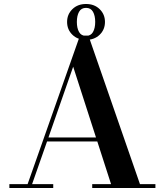

<svg xmlns="http://www.w3.org/2000/svg" viewBox="-20 -943 826 963"><path d="M316.5 -833Q316.5 -871 343 -897Q369.5 -923 411.5 -923Q453.5 -923 480 -897Q506.5 -871 506.5 -833Q506.5 -794.5 480 -768.8Q453.5 -743 411.5 -743Q369.5 -743 343 -768.8Q316.5 -794.5 316.5 -833ZM365.5 -833Q365.5 -802 376.5 -782.5Q387.5 -763 411.5 -763Q435.5 -763 446.5 -782.5Q457.5 -802 457.5 -833Q457.5 -864 446.5 -883.8Q435.5 -903.5 411.5 -903.5Q387.5 -903.5 376.5 -883.8Q365.5 -864 365.5 -833ZM27 -19.5H118.5L381 -764.5H423.5L682 -19.5H759.5V0H442.5V-19.5H537L468 -233.5H216L141 -19.5H247V0H27ZM347 -608.5 223 -253.5H461.5Z"/></svg>

Font: Bodoni* 11pt Medium
Style: Regular
Weight: 500
Version: Version 2.3